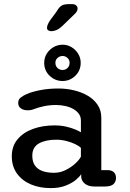

<svg xmlns="http://www.w3.org/2000/svg" viewBox="-20 -930 652 960"><path d="M451 2.5Q421 2.5 403.5 -12.2Q386 -27 386 -48.5V-59.5Q378.5 -46.5 358.5 -30Q338.5 -13.5 307.2 -1.5Q276 10.5 233.5 10.5Q178 10.5 134 -8.2Q90 -27 64.5 -62.8Q39 -98.5 39 -149Q39 -199 67.5 -233.2Q96 -267.5 144.2 -285.2Q192.5 -303 252 -303Q284 -303 311 -296.8Q338 -290.5 357.2 -282.2Q376.5 -274 384.5 -268.5V-328Q384.5 -347 373.8 -361.5Q363 -376 345.2 -385.8Q327.5 -395.5 305.2 -400.2Q283 -405 260 -405Q228.5 -405 199.2 -398.8Q170 -392.5 148.5 -384Q140 -380.5 132 -379.5Q124 -378.5 118 -378.5Q98 -378.5 84.5 -388Q71 -397.5 71 -416Q71 -432.5 83.5 -442.2Q96 -452 113 -459.5Q139 -471 180.5 -479.2Q222 -487.5 272 -487.5Q312.5 -487.5 350.8 -478.2Q389 -469 419.8 -450.8Q450.5 -432.5 468.5 -405.2Q486.5 -378 486.5 -342V-79.5H516.5Q538 -79.5 549 -69.2Q560 -59 560 -40Q560 -21.5 547.5 -9.5Q535 2.5 505 2.5ZM384.5 -191Q376 -199.5 356.8 -209Q337.5 -218.5 312.2 -225Q287 -231.5 260.5 -231.5Q208.5 -231.5 175 -213Q141.5 -194.5 141.5 -151.5Q141.5 -121 155 -102Q168.5 -83 193 -74.5Q217.5 -66 250 -66Q281 -66 308.8 -80Q336.5 -94 356.8 -112.8Q377 -131.5 384.5 -146.5ZM293 -525Q255.5 -525 228.2 -551Q201 -577 201 -616Q201 -641 213.5 -661.2Q226 -681.5 247 -694Q268 -706.5 293.5 -706.5Q317.5 -706.5 338 -694Q358.5 -681.5 371 -661Q383.5 -640.5 383.5 -616Q383.5 -577 356.5 -551Q329.5 -525 293 -525ZM293.5 -580Q307 -580 317.5 -590Q328 -600 328 -616.5Q328 -630.5 317.5 -640.2Q307 -650 293.5 -650Q278 -650 267.5 -640.2Q257 -630.5 257 -616.5Q257 -600 267.5 -590Q278 -580 293.5 -580ZM236 -774Q229 -774 222 -777.8Q215 -781.5 215 -791.5Q215 -804 229.5 -827L263 -872.5Q276.5 -896 289.5 -902.8Q302.5 -909.5 327 -909.5H340Q353 -909.5 360.5 -903.2Q368 -897 368 -887Q368 -873 351.5 -858L290 -798.5Q274.5 -784.5 261.2 -779.2Q248 -774 236 -774Z"/></svg>

Font: Sono Medium
Style: Regular
Weight: 500
Designer: Tyler Finck
Foundry: Tyler Finck
Version: Version 2.112